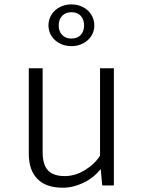

<svg xmlns="http://www.w3.org/2000/svg" viewBox="-20 -852 655 882"><path d="M175.9 -153.3Q175.9 -95.9 200.3 -69.5Q224.6 -43.1 277.4 -43.1Q325.1 -43.1 370 -70.5Q414.9 -97.9 439.5 -136.9V-538.5H503.1V0H449.7L442.6 -75.4Q410.3 -34.9 363.1 -12.3Q315.9 10.3 268.2 10.3Q191.3 10.3 151.8 -30Q112.3 -70.3 112.3 -145.6V-538.5H175.9ZM413.3 -734.9Q413.3 -708.7 399.5 -686.9Q385.6 -665.1 361.5 -652.6Q337.4 -640 308.2 -640Q278.5 -640 254.4 -652.6Q230.3 -665.1 216.4 -686.9Q202.6 -708.7 202.6 -734.9Q202.6 -762.1 216.4 -784.4Q230.3 -806.7 254.4 -819.2Q278.5 -831.8 308.2 -831.8Q337.4 -831.8 361.5 -819.2Q385.6 -806.7 399.5 -784.4Q413.3 -762.1 413.3 -734.9ZM249.7 -734.9Q249.7 -707.7 265.6 -691.3Q281.5 -674.9 308.2 -674.9Q335.4 -674.9 350.8 -691.3Q366.2 -707.7 366.2 -734.9Q366.2 -763.1 350.8 -779.5Q335.4 -795.9 308.2 -795.9Q281.5 -795.9 265.6 -779.2Q249.7 -762.6 249.7 -734.9Z"/></svg>

Font: Fira Code Fixed Light
Style: Regular
Weight: 300
Monospace: yes
Designer: Carrois Corporate, Edenspiekermann AG, Nikita Prokopov
Foundry: Carrois Corporate, Edenspiekermann AG, Nikita Prokopov
Version: Version 5.002